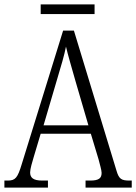

<svg xmlns="http://www.w3.org/2000/svg" viewBox="-20 -853 619 873"><path d="M165 -789H410V-833H165ZM0 0H198V-32H172C131 -32 117 -45 117 -69C117 -85 127 -118 133 -138L165 -245H393L428 -129C433 -108 442 -80 442 -67C442 -43 430 -32 390 -32H369V0H579V-32H569C532 -32 521 -39 510 -76L316 -714H267L79 -107C60 -44 50 -32 15 -32H0ZM178 -283 241 -497C257 -550 273 -604 280 -641C289 -602 305 -549 323 -485L382 -283Z"/></svg>

Font: Noto Serif Myanmar Condensed Light
Style: Regular
Weight: 300
Width: 3
Designer: Ben Mitchell and the Monotype Design Team
Foundry: Monotype Imaging Inc.
Version: Version 2.106